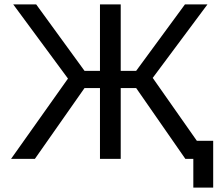

<svg xmlns="http://www.w3.org/2000/svg" viewBox="-20 -720 1016 870"><path d="M946 130H856V0H820L597 -321H527V0H433V-321H363L138 0H30L288 -364L40 -700H144L363 -399H433V-700H527V-399H597L818 -700H920L672 -367L872 -82H946Z"/></svg>

Font: Golos Text
Style: Regular
Weight: 400
Designer: A.Korolkova, Vitaly Kuzmin
Foundry: ParaType Ltd
Version: Version 2.004